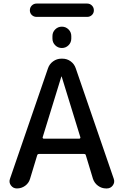

<svg xmlns="http://www.w3.org/2000/svg" viewBox="-20 -1060 682 1080"><path d="M220 -288Q219 -285 221 -282.5Q223 -280 226 -280H426Q429 -280 431 -282.5Q433 -285 432 -288L327 -629Q327 -630 326 -630Q325 -630 325 -629ZM75 0Q54 0 41.5 -17Q29 -34 36 -54L250 -676Q258 -700 279 -715Q300 -730 325 -730H331Q357 -730 377.5 -715Q398 -700 406 -676L620 -54Q627 -34 614.5 -17Q602 0 581 0H577Q552 0 531.5 -15Q511 -30 503 -54L463 -186Q462 -194 452 -194H200Q191 -194 189 -186L149 -54Q142 -30 121.5 -15Q101 0 75 0ZM275 -857Q275 -879 290.5 -894.5Q306 -910 328 -910Q350 -910 365.5 -894.5Q381 -879 381 -857V-843Q381 -821 365.5 -805.5Q350 -790 328 -790Q306 -790 290.5 -805.5Q275 -821 275 -843ZM470 -965H186Q170 -965 159 -975.5Q148 -986 148 -1002Q148 -1018 159 -1029Q170 -1040 186 -1040H470Q486 -1040 497 -1029Q508 -1018 508 -1002Q508 -986 497 -975.5Q486 -965 470 -965Z"/></svg>

Font: Rounded Mplus 1c Medium
Style: Regular
Weight: 500
Version: Version 1.059.20150529